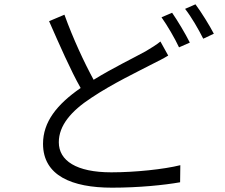

<svg xmlns="http://www.w3.org/2000/svg" viewBox="-20 -830 1040 888"><path d="M776 -771 727 -750C754 -712 789 -652 808 -611L858 -633C837 -675 801 -735 776 -771ZM884 -810 836 -789C865 -752 898 -695 920 -651L969 -674C950 -711 911 -774 884 -810ZM278 -762 207 -732C255 -623 307 -504 353 -423C243 -347 179 -266 179 -165C179 -18 312 38 498 38C622 38 740 26 813 13L814 -66C738 -47 605 -33 495 -33C333 -33 252 -87 252 -172C252 -249 308 -316 403 -378C502 -444 616 -498 685 -534C713 -548 737 -560 758 -573L722 -638C702 -622 681 -609 654 -593C598 -562 504 -517 413 -461C370 -540 318 -651 278 -762Z"/></svg>

Font: Noto Sans HK DemiLight
Style: Regular
Weight: 350
Designer: Ryoko NISHIZUKA 西塚涼子 (kana, bopomofo & ideographs); Paul D. Hunt (Latin, Greek & Cyrillic); Sandoll Communications 산돌커뮤니
Foundry: Adobe
Version: Version 2.004;hotconv 1.0.118;makeotfexe 2.5.65603